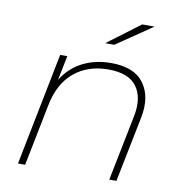

<svg xmlns="http://www.w3.org/2000/svg" viewBox="-81 -796 831 872"><g transform="rotate(10 335.0 -360.0)"><path d="M397 -523Q504 -523 548.5 -462Q593 -401 574 -304L513 0H480L541 -304Q558 -391 520.5 -441.5Q483 -492 390 -492Q296 -492 232.5 -439.5Q169 -387 149 -286L92 0H59L162 -519H195L172 -406Q210 -466 268 -494.5Q326 -523 397 -523ZM354 -607 505 -720H562L396 -607Z"/></g></svg>

Font: Montserrat ExtraLight
Style: Italic
Weight: 200
Italic angle: -11.3°
Designer: Julieta Ulanovsky
Foundry: Julieta Ulanovsky
Version: Version 9.000; ttfautohint (v1.8.4.7-5d5b)